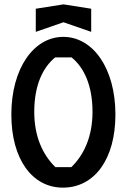

<svg xmlns="http://www.w3.org/2000/svg" viewBox="-20 -849 581 880"><path d="M271 -829 144 -809V-703L271 -747L398 -703V-809ZM32 -324C32 -119 128 12 270 11C413 10 509 -119 509 -324C509 -536 406 -680 270 -680C135 -680 32 -536 32 -324ZM137 -336C137 -456 175 -539 233 -586H308C366 -539 404 -456 404 -336C404 -225 366 -140 307 -83H234C175 -140 137 -225 137 -336Z"/></svg>

Font: BackOut Medium
Style: Regular
Weight: 500
Designer: Frank Adebiaye
Foundry: Velvetyne Type Foundry
Version: Version 2.000;hotconv 1.0.109;makeotfexe 2.5.65596